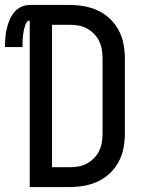

<svg xmlns="http://www.w3.org/2000/svg" viewBox="-58 -755 578 775"><path d="M222 0H62V-672Q55 -672 50.5 -665.5Q46 -659 43.5 -652Q41 -645 39.5 -638Q38 -631 36.5 -623.5Q35 -616 34.5 -609Q34 -602 33.5 -594.5Q33 -587 33 -579.5Q33 -572 33 -565H-38Q-38 -583 -36.5 -601.5Q-35 -620 -31 -638Q-27 -656 -20 -673Q-13 -690 -1.5 -704.5Q10 -719 27 -727Q44 -735 62 -735H222Q251 -735 280.5 -730Q310 -725 337 -712.5Q364 -700 385.5 -679.5Q407 -659 421 -633Q435 -607 440.5 -577.5Q446 -548 446 -519V-216Q446 -187 440.5 -157.5Q435 -128 421 -102Q407 -76 385.5 -55.5Q364 -35 337 -22.5Q310 -10 280.5 -5Q251 0 222 0ZM152 -80H222Q240 -80 258 -83Q276 -86 292 -94.5Q308 -103 321 -116Q334 -129 342 -145.5Q350 -162 353 -180Q356 -198 356 -216V-519Q356 -537 353 -555Q350 -573 342 -589.5Q334 -606 321 -619Q308 -632 292 -640.5Q276 -649 258 -652Q240 -655 222 -655H152Z"/></svg>

Font: Iosevka Fixed Medium
Style: Regular
Weight: 500
Monospace: yes
Designer: Belleve Invis
Foundry: Belleve Invis
Version: Version 32.3.0